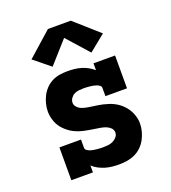

<svg xmlns="http://www.w3.org/2000/svg" viewBox="-142 -883 884 995"><g transform="rotate(-20 300.0 -385.0)"><path d="M344 8Q325 8 306 6Q287 4 268.5 -1.5Q250 -7 233 -16Q216 -25 202 -38V0H83V-181H202V-136Q202 -127 209.5 -121.5Q217 -116 225.5 -113Q234 -110 243 -108.5Q252 -107 260.5 -106Q269 -105 278 -104.5Q287 -104 296 -104Q310 -104 324 -105.5Q338 -107 350.5 -113Q363 -119 372.5 -130Q382 -141 382 -155Q382 -170 371 -180.5Q360 -191 346.5 -196Q333 -201 318.5 -203.5Q304 -206 290 -208Q276 -210 261.5 -212.5Q247 -215 233 -218Q219 -221 205.5 -225.5Q192 -230 179 -236.5Q166 -243 154.5 -251.5Q143 -260 132.5 -270.5Q122 -281 114 -293Q106 -305 101 -318.5Q96 -332 93 -346Q90 -360 90 -375Q90 -397 95.5 -418.5Q101 -440 111 -459.5Q121 -479 136.5 -495Q152 -511 171.5 -521Q191 -531 213 -534.5Q235 -538 257 -538Q276 -538 295 -536Q314 -534 332 -528.5Q350 -523 367 -514Q384 -505 398 -492V-530H517V-349H398V-394Q398 -403 390.5 -408.5Q383 -414 374.5 -417Q366 -420 357.5 -421.5Q349 -423 340 -424Q331 -425 322.5 -425.5Q314 -426 305 -426Q292 -426 278.5 -424.5Q265 -423 253.5 -417Q242 -411 234 -399.5Q226 -388 226 -375Q226 -361 236.5 -350Q247 -339 261 -334Q275 -329 289 -326.5Q303 -324 317.5 -322Q332 -320 346 -318Q360 -316 374 -312.5Q388 -309 402 -304.5Q416 -300 429 -293.5Q442 -287 453.5 -278.5Q465 -270 475 -259.5Q485 -249 493 -237Q501 -225 506.5 -211.5Q512 -198 515 -184Q518 -170 518 -156Q518 -133 512 -111Q506 -89 495.5 -69.5Q485 -50 468.5 -34Q452 -18 431.5 -8.5Q411 1 389 4.5Q367 8 344 8ZM193 -586 103 -659 237 -778H363L497 -659L407 -586L300 -706Z"/></g></svg>

Font: Iosevka Slab Heavy Extended
Style: Regular
Weight: 900
Width: 7
Monospace: yes
Designer: Belleve Invis
Foundry: Belleve Invis
Version: Version 11.1.0; ttfautohint (v1.8.3)